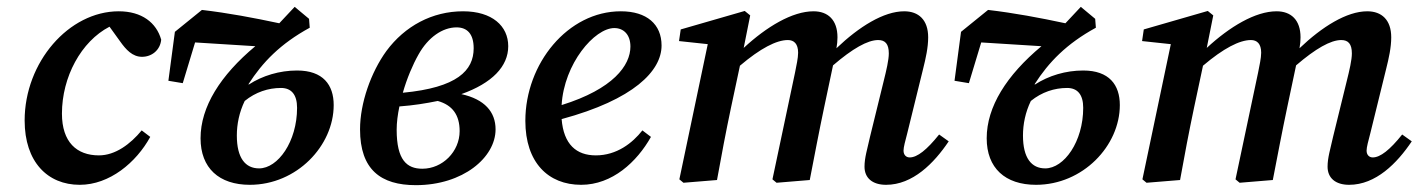

<svg xmlns="http://www.w3.org/2000/svg" viewBox="-20 -526 4145 561"><path d="M213 14C300 14 378 -51 419 -126L394 -145C361 -105 317 -72 269 -72C204 -72 161 -111 161 -194C161 -301 217 -405 300 -448L331 -405C348 -381 367 -360 395 -360C423 -360 448 -379 451 -410C437 -460 394 -493 327 -493C181 -493 52 -344 52 -174C52 -53 119 14 213 14Z M672 -130C672 -163 679 -198 695 -231C727 -257 764 -269 801 -269C831 -269 848 -250 848 -211C848 -112 792 -34 737 -34C697 -34 672 -64 672 -130ZM710 14C847 14 955 -100 955 -219C955 -278 924 -320 848 -320C797 -320 747 -305 707 -279L706 -280C747 -344 799 -398 885 -445L883 -471L841 -506L796 -458C721 -474 647 -488 570 -497L491 -433L472 -290L514 -283L550 -402L726 -391C624 -306 566 -214 566 -122C566 -35 620 14 710 14Z M1203 -367C1231 -417 1273 -446 1314 -446C1345 -446 1364 -427 1364 -385C1364 -320 1316 -270 1157 -255C1169 -297 1186 -337 1203 -367ZM1195 15C1333 15 1428 -66 1428 -148C1428 -199 1396 -236 1328 -251C1418 -283 1465 -332 1465 -391C1465 -450 1418 -493 1333 -493C1243 -493 1163 -450 1109 -377C1064 -315 1032 -225 1032 -148C1032 -30 1093 15 1195 15ZM1139 -147C1139 -168 1142 -191 1147 -215C1188 -218 1225 -224 1259 -231C1302 -219 1323 -190 1323 -143C1323 -83 1273 -33 1214 -33C1169 -33 1139 -58 1139 -147Z M1775 -444C1802 -444 1822 -425 1822 -390C1822 -335 1772 -266 1621 -219C1628 -340 1717 -444 1775 -444ZM1678 14C1769 14 1841 -53 1882 -126L1857 -145C1828 -108 1782 -72 1721 -72C1664 -72 1627 -104 1621 -178C1832 -235 1913 -319 1913 -393C1913 -455 1870 -493 1794 -493C1639 -493 1515 -340 1515 -173C1515 -51 1582 14 1678 14Z M2075 0C2088 -72 2101 -141 2116 -212L2142 -334C2202 -385 2249 -409 2282 -409C2300 -409 2312 -398 2312 -372C2312 -356 2307 -335 2303 -314L2237 -2L2249 8L2346 0C2360 -72 2373 -141 2388 -212L2414 -335C2471 -384 2515 -409 2546 -409C2566 -409 2577 -398 2577 -370C2577 -351 2570 -321 2562 -289L2522 -126C2514 -90 2506 -65 2506 -39C2506 -6 2529 14 2569 14C2647 14 2709 -49 2752 -113L2724 -133C2688 -88 2660 -66 2638 -66C2628 -66 2620 -73 2620 -86C2620 -96 2625 -114 2631 -137L2677 -324C2685 -356 2692 -387 2692 -417C2692 -468 2664 -493 2622 -493C2562 -493 2490 -448 2424 -385C2426 -396 2427 -407 2427 -417C2427 -468 2399 -493 2357 -493C2295 -493 2220 -448 2153 -386L2172 -481L2156 -494L1969 -440L1964 -406L2048 -397L1965 -2L1977 8Z M2969 -130C2969 -163 2976 -198 2992 -231C3024 -257 3061 -269 3098 -269C3128 -269 3145 -250 3145 -211C3145 -112 3089 -34 3034 -34C2994 -34 2969 -64 2969 -130ZM3007 14C3144 14 3252 -100 3252 -219C3252 -278 3221 -320 3145 -320C3094 -320 3044 -305 3004 -279L3003 -280C3044 -344 3096 -398 3182 -445L3180 -471L3138 -506L3093 -458C3018 -474 2944 -488 2867 -497L2788 -433L2769 -290L2811 -283L2847 -402L3023 -391C2921 -306 2863 -214 2863 -122C2863 -35 2917 14 3007 14Z M3428 0C3441 -72 3454 -141 3469 -212L3495 -334C3555 -385 3602 -409 3635 -409C3653 -409 3665 -398 3665 -372C3665 -356 3660 -335 3656 -314L3590 -2L3602 8L3699 0C3713 -72 3726 -141 3741 -212L3767 -335C3824 -384 3868 -409 3899 -409C3919 -409 3930 -398 3930 -370C3930 -351 3923 -321 3915 -289L3875 -126C3867 -90 3859 -65 3859 -39C3859 -6 3882 14 3922 14C4000 14 4062 -49 4105 -113L4077 -133C4041 -88 4013 -66 3991 -66C3981 -66 3973 -73 3973 -86C3973 -96 3978 -114 3984 -137L4030 -324C4038 -356 4045 -387 4045 -417C4045 -468 4017 -493 3975 -493C3915 -493 3843 -448 3777 -385C3779 -396 3780 -407 3780 -417C3780 -468 3752 -493 3710 -493C3648 -493 3573 -448 3506 -386L3525 -481L3509 -494L3322 -440L3317 -406L3401 -397L3318 -2L3330 8Z"/></svg>

Font: Source Serif Pro Semibold
Style: Italic
Weight: 600
Italic angle: -12°
Designer: Frank Grießhammer
Foundry: Adobe Systems Incorporated
Version: Version 3.001;hotconv 1.0.111;makeotfexe 2.5.65597